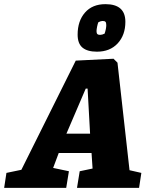

<svg xmlns="http://www.w3.org/2000/svg" viewBox="-73 -905 717 925"><path d="M608 -72 597 0H298L311 -80L373 -93L368 -168H210L183 -96L259 -80L246 0H-53L-42 -72L30 -87L292 -613L474 -622L493 -603L551 -85ZM247 -261H361L349 -478H340ZM301 -738Q301 -804 336.5 -844.5Q372 -885 435 -885Q531 -885 531 -800Q531 -736 494 -696Q457 -656 394 -656Q348 -656 324.5 -675.5Q301 -695 301 -738ZM431 -743Q439 -767 439 -784Q439 -796 435 -800Q431 -804 421 -804Q413 -804 401 -798Q398 -792 395 -777.5Q392 -763 392 -755Q392 -745 396 -741Q400 -737 409 -737Q419 -737 431 -743Z"/></svg>

Font: Grenze Black
Style: Italic
Weight: 900
Italic angle: -10°
Designer: Renata Polastri
Foundry: Omnibus-Type
Version: Version 1.002; ttfautohint (v1.8)